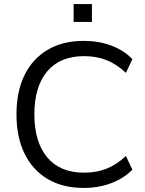

<svg xmlns="http://www.w3.org/2000/svg" viewBox="-20 -915 713 944"><path d="M392 9Q288 9 214 -35Q140 -79 100.5 -160Q61 -241 61 -353Q61 -465 100.5 -545.5Q140 -626 214 -670Q288 -714 392 -714Q465 -714 527 -691Q589 -668 631 -624L599 -557Q553 -600 503.5 -619.5Q454 -639 394 -639Q275 -639 212 -564Q149 -489 149 -353Q149 -217 212 -141.5Q275 -66 394 -66Q454 -66 503.5 -85.5Q553 -105 599 -148L631 -81Q589 -38 527 -14.5Q465 9 392 9ZM342 -807V-895H432V-807Z"/></svg>

Font: NunitoSans1
Style: Book
Weight: 400
Designer: Vernon Adams
Foundry: Vernon Adams
Version: Version 3.101;gftools[0.9.27]